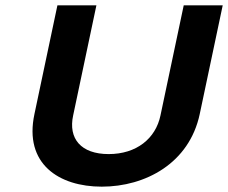

<svg xmlns="http://www.w3.org/2000/svg" viewBox="-20 -690 854 719"><path d="M195 -670 109 -263C69 -76 201 9 361 9C525 9 689 -79 728 -263L814 -670H668L581 -258C563 -171 491 -113 387 -113C283 -113 235 -171 254 -258L341 -670Z"/></svg>

Font: LT Wave Bold
Style: Italic
Weight: 700
Designer: Daniel Lyons
Version: Version 2.5 (Glyphs App)